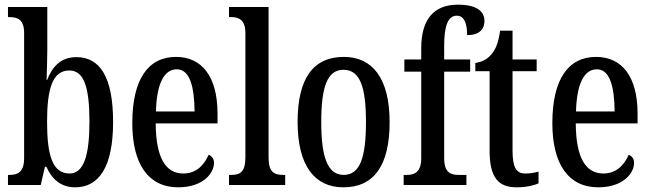

<svg xmlns="http://www.w3.org/2000/svg" viewBox="-20 -790 2780 820"><path d="M301 10C402 10 463 -76 463 -269C463 -461 407 -546 306 -546C241 -546 204 -507 181 -448H179C180 -479 182 -542 182 -578V-760H14V-717H19C54 -717 83 -708 83 -649V-115C83 -52 53 -43 20 -43H14V0H154L172 -78H178C201 -26 239 10 301 10ZM277 -49C204 -49 181 -127 181 -270C181 -413 205 -489 276 -489C338 -489 362 -419 362 -271C362 -127 338 -49 277 -49Z M741 10C848 10 894 -51 894 -94C894 -113 884 -124 871 -129C852 -85 818 -49 763 -49C687 -49 646 -116 645 -263H909V-305C909 -463 842 -547 732 -547C613 -547 545 -452 545 -264C545 -90 613 10 741 10ZM811 -314H646C649 -429 679 -494 735 -494C790 -494 810 -422 811 -314Z M958 0H1198V-43H1189C1151 -43 1127 -55 1127 -117V-760H958V-717H968C996 -717 1028 -708 1028 -650V-117C1028 -55 1005 -43 968 -43H958Z M1446 10C1576 10 1644 -81 1644 -269C1644 -456 1570 -547 1449 -547C1318 -547 1251 -456 1251 -269C1251 -81 1325 10 1446 10ZM1448 -43C1378 -43 1352 -121 1352 -269C1352 -417 1377 -492 1447 -492C1518 -492 1543 -417 1543 -269C1543 -121 1519 -43 1448 -43Z M1704 0H1972V-43H1938C1906 -43 1877 -52 1877 -114V-484H1988V-536H1877V-595C1877 -679 1893 -723 1931 -723C1967 -723 1975 -680 1975 -640C2028 -640 2049 -666 2049 -700C2049 -738 2022 -770 1935 -770C1830 -770 1779 -704 1779 -584V-536H1707V-484H1779V-114C1779 -52 1747 -43 1717 -43H1704Z M2186 10C2230 10 2263 1 2280 -7V-57C2262 -52 2245 -49 2223 -49C2184 -49 2169 -77 2169 -147V-486H2272V-536H2169V-659H2116C2108 -605 2097 -581 2081 -561C2065 -540 2043 -526 2010 -521V-486H2071V-146C2071 -30 2110 10 2186 10Z M2535 10C2642 10 2688 -51 2688 -94C2688 -113 2678 -124 2665 -129C2646 -85 2612 -49 2557 -49C2481 -49 2440 -116 2439 -263H2703V-305C2703 -463 2636 -547 2526 -547C2407 -547 2339 -452 2339 -264C2339 -90 2407 10 2535 10ZM2605 -314H2440C2443 -429 2473 -494 2529 -494C2584 -494 2604 -422 2605 -314Z"/></svg>

Font: Noto Serif Sinhala ExtraCondensed Medium
Style: Regular
Weight: 500
Width: 2
Designer: Jelle Bosma - Monotype Design Team
Foundry: Monotype Imaging Inc.
Version: Version 2.007